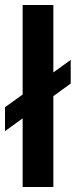

<svg xmlns="http://www.w3.org/2000/svg" viewBox="-25 -743 301 763"><path d="M65 0V-723H187V0ZM-5 -222V-317L256 -505V-411Z"/></svg>

Font: Archivo Variable SemiBold
Style: Regular
Weight: 600
Designer: Hector Gatti
Foundry: Omnibus-Type
Version: Version 2.001